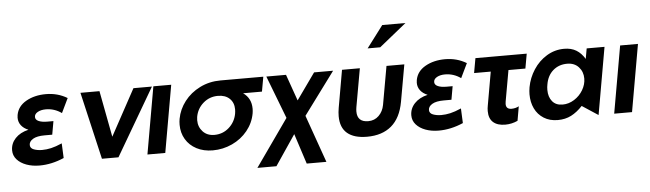

<svg xmlns="http://www.w3.org/2000/svg" viewBox="-56 -1054 4938 1458"><g transform="rotate(-5 2413.0 -325.0)"><path d="M237 -104Q270 -104 305.5 -112Q341 -120 389 -141L394 -29Q300 12 207 12Q152 12 107 -4.5Q62 -21 35.5 -51Q9 -81 9 -121Q9 -173 45.5 -212Q82 -251 146 -266Q110 -281 91 -306Q72 -331 72 -364Q72 -371 74 -385Q86 -451 150 -487.5Q214 -524 301 -524Q391 -524 464 -480L411 -370Q356 -409 291 -409Q254 -409 229 -395Q204 -381 204 -358Q204 -337 228.5 -326Q253 -315 295 -315H341L323 -213H265Q206 -213 176 -195Q146 -177 146 -150Q146 -125 173.5 -114.5Q201 -104 237 -104Z M1109 -511H968L776 -158L709 -511H564L683 2H809Z M1256 -512H1120L1030 0H1166Z M1856 -277Q1856 -260 1853 -242Q1840 -169 1793 -111Q1746 -53 1676 -20.5Q1606 12 1528 12Q1458 12 1404.5 -16Q1351 -44 1322 -93Q1293 -142 1293 -203Q1293 -228 1297 -249Q1310 -320 1356 -380Q1402 -440 1474 -476Q1546 -512 1632 -512H1958L1938 -400H1794Q1856 -357 1856 -277ZM1720 -250Q1723 -268 1723 -284Q1723 -335 1690.5 -366Q1658 -397 1602 -397Q1537 -397 1489.5 -355.5Q1442 -314 1431 -251Q1429 -235 1429 -226Q1429 -175 1462 -139.5Q1495 -104 1550 -104Q1614 -104 1661 -145.5Q1708 -187 1720 -250Z M2202 -310 2131 -511H1981L2106 -185L1853 174H1998L2154 -57L2229 174H2379L2251 -188L2490 -511H2345Z M2897 -512 2845 -219Q2836 -170 2803.5 -138Q2771 -106 2723 -106Q2639 -106 2639 -187Q2639 -202 2642 -220L2694 -512H2558L2508 -227Q2502 -193 2502 -163Q2502 -76 2553.5 -32.5Q2605 11 2704 11Q2819 11 2890 -49Q2961 -109 2983 -231L3033 -512ZM2766 -657H2862L3069 -824H2892Z M3280 -104Q3313 -104 3348.5 -112Q3384 -120 3432 -141L3437 -29Q3343 12 3250 12Q3195 12 3150 -4.5Q3105 -21 3078.5 -51Q3052 -81 3052 -121Q3052 -173 3088.5 -212Q3125 -251 3189 -266Q3153 -281 3134 -306Q3115 -331 3115 -364Q3115 -371 3117 -385Q3129 -451 3193 -487.5Q3257 -524 3344 -524Q3434 -524 3507 -480L3454 -370Q3399 -409 3334 -409Q3297 -409 3272 -395Q3247 -381 3247 -358Q3247 -337 3271.5 -326Q3296 -315 3338 -315H3384L3366 -213H3308Q3249 -213 3219 -195Q3189 -177 3189 -150Q3189 -125 3216.5 -114.5Q3244 -104 3280 -104Z M3966 -512 3946 -400H3817L3775 -164Q3773 -150 3773 -145Q3773 -105 3815 -105Q3845 -105 3871 -119L3852 -10Q3807 11 3757 11Q3698 11 3665.5 -17.5Q3633 -46 3633 -103Q3633 -124 3637 -144L3682 -400H3555L3575 -512Z M4265 -409Q4320 -409 4352.5 -373.5Q4385 -338 4385 -286Q4385 -241 4360 -198.5Q4335 -156 4293 -129.5Q4251 -103 4204 -103Q4153 -103 4125.5 -136.5Q4098 -170 4098 -224Q4098 -246 4102 -265Q4113 -332 4157 -370.5Q4201 -409 4265 -409ZM4559 -512H4423L4409 -433Q4382 -478 4344 -501Q4306 -524 4252 -524Q4180 -524 4119 -487Q4058 -450 4018 -388.5Q3978 -327 3965 -256Q3960 -226 3960 -202Q3960 -142 3983 -94Q4006 -46 4051 -17.5Q4096 11 4158 11Q4215 11 4260 -12Q4305 -35 4347 -80L4469 0Z M4814 -512H4678L4588 0H4724Z"/></g></svg>

Font: Geom SemiBold
Style: Bold Italic
Weight: 600
Italic angle: -10°
Version: Version 1.102